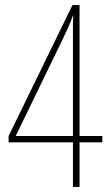

<svg xmlns="http://www.w3.org/2000/svg" viewBox="-20 -738 434 758"><path d="M384 -176H294V0H268V-176H14V-201L266 -718H294V-201H384ZM268 -617Q268 -636 268 -648.5Q268 -661 269 -677H268Q259 -651 247 -625Q235 -599 224 -576L42 -201H268Z"/></svg>

Font: Noto Sans Lao UI ExtCond Thin
Style: Regular
Weight: 100
Width: 2
Designer: Monotype Design Team
Foundry: Monotype Imaging Inc.
Version: Version 2.000; ttfautohint (v1.8.4.7-5d5b)